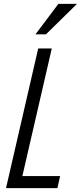

<svg xmlns="http://www.w3.org/2000/svg" viewBox="-20 -970 417 990"><path d="M11 0 177 -720H247L81 0ZM53 0 67 -62H290L276 0ZM217 -793H163L281 -950H377Z"/></svg>

Font: Instrument Sans Condensed
Style: Italic
Weight: 400
Width: 3
Italic angle: -13°
Designer: Rodrigo Fuenzalida
Foundry: fragTYPE
Version: Version 1.000;gftools[0.9.28]